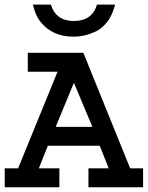

<svg xmlns="http://www.w3.org/2000/svg" viewBox="-20 -793 626 813"><path d="M97.7 -569.3H333L531.2 -80.1H585.9V0H354.5V-80.1H440.4L402.3 -175.8H182.6L144.5 -80.1H231.4V0H0V-80.1H56.6L223.6 -489.3H97.7ZM371.1 -255.9 293 -442.4 215.8 -255.9ZM119.1 -773.4H195.3Q216.8 -704.1 293 -704.1Q370.1 -704.1 390.6 -773.4H466.8Q466.8 -767.6 463.9 -761.7Q453.1 -723.6 431.2 -696.8Q409.2 -669.9 382.3 -658.2Q355.5 -646.5 334 -642.1Q312.5 -637.7 293 -637.7Q193.4 -637.7 142.6 -712.9Q129.9 -732.4 119.1 -773.4Z"/></svg>

Font: Thabit-Bold
Style: Bold
Weight: 700
Designer: Regenerated by Nadim Shaikli
Foundry: MAK Alagha
Version: 0.01